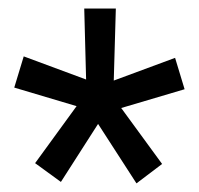

<svg xmlns="http://www.w3.org/2000/svg" viewBox="-20 -731 471 454"><path d="M161.1 -480 13.7 -523.9 36.1 -597.7 183.6 -543 179.2 -710.9H253.9L249 -540.5L394 -594.2L416.5 -520L266.6 -475.6L363.3 -343.3L302.7 -297.4L211.9 -438L124 -300.8L63 -345.2Z"/></svg>

Font: RobotoSquareBracket
Style: Square-Bracket
Weight: 400
Version: Version 2.137; 2017